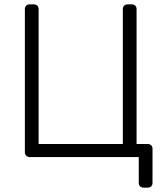

<svg xmlns="http://www.w3.org/2000/svg" viewBox="-20 -720 754 880"><path d="M638 140Q628 140 622 134Q616 128 616 118V0H116Q106 0 100 -6.5Q94 -13 94 -23V-678Q94 -688 100 -694Q106 -700 116 -700H134Q145 -700 151 -694Q157 -688 157 -678V-60H543V-678Q543 -688 549 -694Q555 -700 565 -700H583Q594 -700 600 -694Q606 -688 606 -678V-60H656Q667 -60 673 -54Q679 -48 679 -38V118Q679 128 673 134Q667 140 656 140Z"/></svg>

Font: Rubik Light Light
Style: Regular
Weight: 300
Version: Version 2.101